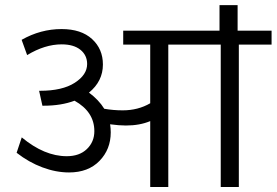

<svg xmlns="http://www.w3.org/2000/svg" viewBox="-20 -747 1105 767"><path d="M580.1 0V-263.2Q538.1 -245.6 482.9 -245.6Q455.6 -245.6 419.9 -250.5Q422.4 -233.4 422.4 -218.3Q422.4 -150.4 377.4 -104.2Q332.5 -58.1 255.9 -58.1Q203.6 -58.1 149.4 -78.4Q95.2 -98.6 46.4 -136.7L66.9 -198.2Q157.2 -123 246.6 -123Q297.4 -123 327.1 -151.6Q356.9 -180.2 356.9 -223.1Q356.9 -300.3 277.8 -344.7Q224.6 -324.7 154.8 -324.7H149.4L136.2 -384.3H139.6Q229 -384.3 278.6 -416.3Q328.1 -448.2 328.1 -491.2Q328.1 -526.4 301.3 -548.1Q274.4 -569.8 226.1 -569.8Q159.2 -569.8 88.4 -526.9L66.4 -587.9Q142.1 -630.9 226.1 -630.9Q304.2 -630.9 347.7 -591.1Q391.1 -551.3 391.1 -489.3Q391.1 -422.4 335.4 -377Q374.5 -348.1 396.5 -312.5Q432.6 -306.2 470.2 -306.2Q531.7 -306.2 580.1 -334.5V-568.8H472.2V-624.5H856.9V-726.6H929.2V-624.5H1064.9V-568.8H934.1V0H861.8V-568.8H652.3V0Z"/></svg>

Font: Khula Regular
Style: Regular
Weight: 400
Designer: Erin McLaughlin, Steve Matteson
Version: Version 1.000;PS 1.0;hotconv 1.0.72;makeotf.lib2.5.5900